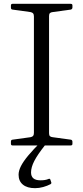

<svg xmlns="http://www.w3.org/2000/svg" viewBox="-20 -759 434 1002"><path d="M157 0V-739H236V0ZM45 0Q37 0 37 -9V-20Q37 -29 45 -30L139 -43Q149 -45 153 -50Q157 -55 157 -66V-217H236V-64Q236 -53 240.5 -48.5Q245 -44 255 -43L350 -30Q358 -28 358 -19V-8Q358 0 349 0ZM37 -730Q37 -739 45 -739H349Q358 -739 358 -731V-720Q358 -712 350 -709L255 -696Q245 -695 240.5 -690.5Q236 -686 236 -675V-522H157V-673Q157 -684 153 -689Q149 -694 139 -696L45 -709Q37 -710 37 -719ZM163 223Q122 223 99.5 204.5Q77 186 77 153Q77 132 89.5 107.5Q102 83 127.5 52.5Q153 22 194 -19L214 0Q176 48 159 81Q142 114 142 141Q142 182 191 182Q203 182 213.5 180.5Q224 179 236 174Q241 173 243 179L248 194Q249 199 244 202Q227 211 205.5 217Q184 223 163 223Z"/></svg>

Font: Hahmlet Light
Style: Regular
Weight: 300
Designer: Minjoo Ham & Mark Frömberg
Foundry: hypertype
Version: Version 1.002